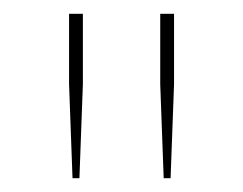

<svg xmlns="http://www.w3.org/2000/svg" viewBox="-20 -720 352 278"><path d="M85 -462H95L100 -598V-700H80V-598ZM217 -462H227L232 -598V-700H212V-598Z"/></svg>

Font: Fixel Text Thin
Style: Regular
Weight: 100
Width: 4
Designer: AlfaBravo + MacPaw
Foundry: Kyrylo Tkachov, Marchela Mozhyna, Serhii Makarenko, Maria Weinstein, Zakhar Kryvoshyya
Version: Version 1.211